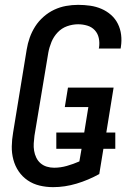

<svg xmlns="http://www.w3.org/2000/svg" viewBox="-20 -763 540 791"><path d="M199 8Q170 8 143 1.5Q116 -5 94 -20Q72 -35 57 -57Q42 -79 35 -105.5Q28 -132 28.5 -160Q29 -188 34 -217L90 -559Q94 -584 102.5 -608Q111 -632 125 -654Q139 -676 159.5 -694Q180 -712 203.5 -723Q227 -734 252 -738.5Q277 -743 302 -743Q327 -743 351.5 -739.5Q376 -736 398 -726.5Q420 -717 437.5 -701.5Q455 -686 465.5 -665Q476 -644 479 -619.5Q482 -595 478 -570Q478 -568 477.5 -566.5Q477 -565 477 -563H387Q387 -564 387.5 -565Q388 -566 388 -567Q391 -587 387 -606Q383 -625 370.5 -638.5Q358 -652 339.5 -657.5Q321 -663 302 -663Q279 -663 256.5 -655Q234 -647 217.5 -629.5Q201 -612 192 -590Q183 -568 179 -546L122 -204Q120 -188 119 -172.5Q118 -157 120.5 -142Q123 -127 129.5 -113.5Q136 -100 147 -90.5Q158 -81 172.5 -76.5Q187 -72 203 -72Q229 -72 255.5 -79.5Q282 -87 307 -98L316 -150H212V-217H327L344 -322H247L260 -402H448L418 -217H455V-150H406L389 -46Q344 -21 295.5 -6.5Q247 8 199 8Z"/></svg>

Font: Iosevka SS04 Medium
Style: Italic
Weight: 500
Italic angle: -9°
Monospace: yes
Designer: Belleve Invis
Foundry: Belleve Invis
Version: Version 19.0.0; ttfautohint (v1.8.4)